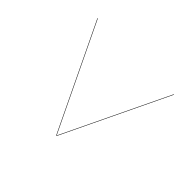

<svg xmlns="http://www.w3.org/2000/svg" viewBox="-97 -764 753 753"><g transform="rotate(-45 280.0 -387.5)"><path d="M60 -386 500 -175V-177L61 -387.5L500 -598V-600L60 -389Z"/></g></svg>

Font: Bodoni* 96pt Fatface
Style: Italic
Weight: 900
Italic angle: -13°
Version: Version 2.3